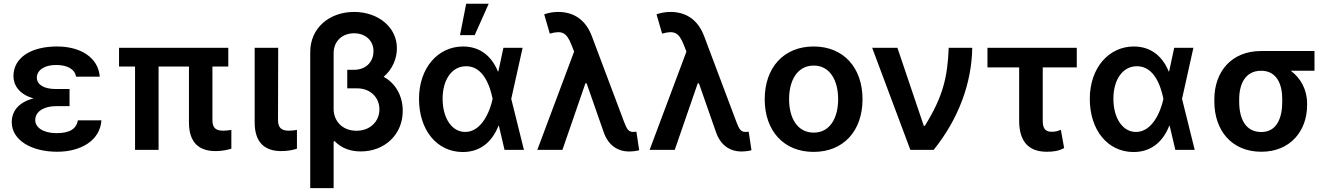

<svg xmlns="http://www.w3.org/2000/svg" viewBox="-20 -801 7105 1026"><path d="M351.6 -325.3H278.4C213.1 -325.3 177.2 -349.4 176.8 -386.4C177.2 -424 214.5 -453.8 279.5 -453.8C339.5 -453.8 379.6 -431.8 386.4 -391.3H513.1C505 -492.9 411.9 -552.6 284.8 -552.6C148.4 -552.6 52.2 -495 51.8 -394.2C52.2 -346.6 81.3 -296.9 159.4 -275.2C74.6 -253.9 43 -202.1 42.6 -148.4C43 -51.8 147.7 9.9 285.5 9.9C412.3 9.9 514.9 -50.4 522 -158H396.3C388.1 -112.6 353 -89.5 282 -89.5C210.6 -89.5 168.3 -120 168.3 -159.4C168.3 -206.3 217.3 -233.7 278.4 -233.7H351.6Z M1199.9 -545.5H616.1V-445.3H701.7V0H827.4V-445.3H989.7V-147C989.7 -36.2 1046.2 6.4 1132.1 6.4C1166.9 6.4 1195 0 1216.3 -6.4V-106.9C1205.6 -105.1 1188.9 -102.6 1173.7 -102.6C1138.5 -102.6 1115.1 -112.9 1115.1 -158.7V-445.3H1199.9Z M1340.9 -545.5V-147C1340.9 -36.2 1397.7 6.4 1483.3 6.4C1517 6.4 1545.5 0.7 1566.8 -6.4V-106.9C1556.8 -105.1 1539.1 -102.6 1524.5 -102.6C1490.1 -102.6 1465.9 -112.9 1465.6 -158.7L1466.6 -545.5Z M1637.8 -523.1V204.5H1762.8V-44.7L1768.1 -46.9C1808.6 -5 1858.7 8.2 1908.7 8.2C2035.2 8.2 2132.5 -82.4 2132.1 -208.1C2132.5 -282.3 2098.7 -353 2030.2 -390.6C2077.1 -430.4 2101.2 -488.3 2100.9 -543.3C2101.2 -654.8 2001.8 -737.2 1872.2 -737.2C1740.1 -737.2 1637.8 -651.6 1637.8 -523.1ZM1762.8 -218V-516.7C1763.1 -583.1 1810.7 -623.2 1872.2 -623.2C1933.6 -623.2 1976.2 -583.1 1975.9 -527.3C1976.2 -480.5 1945 -427.9 1870.4 -427.9H1835.6V-328.8H1889.9C1957 -328.8 2007.8 -281.6 2007.5 -216.6C2007.8 -154.1 1959.9 -102.3 1884.6 -102.3C1808.6 -102.3 1763.1 -155.2 1762.8 -218Z M2451.3 11.4C2550.4 12.1 2611.9 -47.9 2643.5 -128.6H2646L2676.1 0H2779.8L2712 -272.7L2772.7 -545.5H2670.1L2643.8 -422.6L2641.3 -417.6C2609 -498.6 2546.9 -552.6 2454.5 -552.6C2320.3 -552.6 2219.1 -438.2 2219.1 -272.7C2219.1 -106.5 2313.9 10.3 2451.3 11.4ZM2345.2 -273.1C2345.2 -375 2394.2 -447.1 2471.2 -447.1C2561.4 -447.1 2597.7 -345.2 2612.2 -274.1V-271.3C2597.3 -202.1 2551.8 -95.9 2465.9 -95.9C2393.8 -95.9 2345.2 -170.8 2345.2 -273.1ZM2438.2 -613.3H2516.7L2591.6 -781.2H2471.2Z M3342.3 8.5C3360.1 8.5 3382.1 5.7 3395.6 1.8L3380.7 -97.3C3376.4 -96.6 3369 -95.9 3364 -95.9C3337 -95.9 3328.8 -114 3315.7 -147.7L3142.8 -607.2C3110.8 -692.8 3049 -737.2 2962.4 -737.2C2932.9 -737.2 2907.7 -731.5 2888.1 -724.4L2918 -621.4C2984 -639.6 3007.5 -627.1 3033.7 -561.8L3047.9 -525.2L2851.2 0H2985.4L3108.3 -355.8H3114.7L3207.7 -89.8C3232.2 -24.5 3280.2 8.5 3342.3 8.5Z M3942.5 8.5C3960.2 8.5 3982.2 5.7 3995.7 1.8L3980.8 -97.3C3976.6 -96.6 3969.1 -95.9 3964.1 -95.9C3937.1 -95.9 3929 -114 3915.8 -147.7L3742.9 -607.2C3710.9 -692.8 3649.1 -737.2 3562.5 -737.2C3533 -737.2 3507.8 -731.5 3488.3 -724.4L3518.1 -621.4C3584.2 -639.6 3607.6 -627.1 3633.9 -561.8L3648.1 -525.2L3451.3 0H3585.6L3708.5 -355.8H3714.8L3807.9 -89.8C3832.4 -24.5 3880.3 8.5 3942.5 8.5Z M4327.8 10.7C4487.6 10.7 4589.1 -101.9 4589.1 -270.6C4589.1 -439.6 4487.6 -552.6 4327.8 -552.6C4168 -552.6 4066.4 -439.6 4066.4 -270.6C4066.4 -101.9 4168 10.7 4327.8 10.7ZM4196.7 -271C4196.7 -370.7 4240.1 -450.6 4328.5 -450.6C4415.5 -450.6 4458.8 -370.7 4458.8 -271C4458.8 -171.2 4415.5 -92.3 4328.5 -92.3C4240.1 -92.3 4196.7 -171.2 4196.7 -271Z M4844.8 0H4969.1C5102.3 -165.1 5172.6 -356.5 5175.4 -545.5H5049.7C5043.3 -389.9 5020.6 -287.3 4922.2 -128.6H4916.5L4775.6 -545.5H4640.6Z M5734 -545.5H5256.7V-440.7H5426.1V-156.2C5426.1 -41.9 5479.4 9.9 5573.2 9.9C5609 9.9 5635.7 6.4 5666.5 -9.9L5649.1 -106.9C5634.9 -101.9 5622.2 -96.9 5601.6 -96.9C5574.9 -96.9 5552.2 -104.8 5552.2 -154.1V-440.7H5734Z M6035.9 11.4C6134.9 12.1 6196.4 -47.9 6228 -128.6H6230.5L6260.7 0H6364.3L6296.5 -272.7L6357.2 -545.5H6254.6L6228.3 -422.6L6225.9 -417.6C6193.5 -498.6 6131.4 -552.6 6039.1 -552.6C5904.8 -552.6 5803.6 -438.2 5803.6 -272.7C5803.6 -106.5 5898.4 10.3 6035.9 11.4ZM5929.7 -273.1C5929.7 -375 5978.7 -447.1 6055.8 -447.1C6146 -447.1 6182.2 -345.2 6196.7 -274.1V-271.3C6181.8 -202.1 6136.4 -95.9 6050.4 -95.9C5978.3 -95.9 5929.7 -170.8 5929.7 -273.1Z M6469.1 -269.9V-258.5C6469.1 -105.8 6560 9.9 6720.5 9.9C6876.1 9.9 6964.8 -103 6964.8 -238.6V-248.6C6964.8 -321.7 6930.4 -383.9 6877.5 -422.9H7004.3V-528.4H6719.1C6559.7 -528.4 6469.1 -416.9 6469.1 -269.9ZM6601.9 -258.5V-269.9C6601.9 -352.3 6634.6 -422.9 6719.1 -422.9C6801.8 -422.9 6832.4 -352.3 6832 -269.9V-258.5C6832.4 -169.4 6801.8 -95.5 6720.5 -95.5C6633.5 -95.5 6601.9 -169.4 6601.9 -258.5Z"/></svg>

Font: Margiela Sans Semi Bold
Style: Regular
Weight: 600
Designer: Stefan Endress, Andreas Faust
Version: Version 1.100;FEAKit 1.0